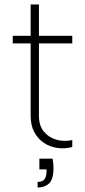

<svg xmlns="http://www.w3.org/2000/svg" viewBox="-20 -660 380 858"><path d="M215 49Q217 59 218 70.5Q219 82 219 90Q219 142 199 160Q179 178 148 178V153Q171 153 179.5 140Q188 127 188 105V97H156V49ZM117 -500V-640H154V-500H303V-466H154V-142Q154 -99 175.5 -72.5Q197 -46 231 -36Q265 -26 303 -34V-3Q269 6 235.5 1Q202 -4 175.5 -22Q149 -40 133 -70Q117 -100 117 -142V-466H37V-500Z"/></svg>

Font: Albert Sans ExtraLight
Style: Regular
Weight: 250
Designer: Andreas Rasmussen
Foundry: a.Foundry
Version: Version 1.025